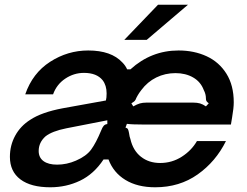

<svg xmlns="http://www.w3.org/2000/svg" viewBox="-20 -783 1046 814"><path d="M22 -118Q22 -167 44.5 -208Q67 -249 108 -275Q156 -307 246 -324L429 -357Q432 -368 432 -387Q432 -421 415 -443Q390 -474 336 -474Q293 -474 256.5 -449.5Q220 -425 205 -383H87Q118 -473 192.5 -521Q267 -569 354 -569Q452 -569 499 -518Q512 -505 519 -489H533Q621 -569 737 -569Q803 -569 856 -544.5Q909 -520 940 -470.5Q971 -421 971 -349Q971 -325 964 -285L959 -255H590Q538 -255 518 -258L512 -242Q520 -240 522.5 -235Q525 -230 527 -219Q529 -203 533 -193Q544 -145 577.5 -118.5Q611 -92 659 -92Q709 -92 750.5 -118.5Q792 -145 815 -185H938Q895 -98 818 -43.5Q741 11 638 11Q563 11 512 -20Q461 -51 440 -107H419Q378 -45 319.5 -17Q261 11 193 11Q111 11 66.5 -22.5Q22 -56 22 -118ZM545 -332Q561 -341 573 -344.5Q585 -348 601 -348H799Q816 -348 828 -344.5Q840 -341 853 -332L865 -345Q857 -351 855 -355Q853 -359 853 -366Q853 -384 844 -401Q831 -436 799 -454.5Q767 -473 724 -473Q680 -473 642.5 -454.5Q605 -436 579 -401Q569 -388 564 -379Q559 -370 558 -368Q555 -359 551 -355Q547 -351 537 -345ZM302 -102Q346 -121 366.5 -149Q387 -177 409 -230Q414 -243 419.5 -249.5Q425 -256 435 -257V-273L261 -239Q201 -227 173 -205Q144 -179 144 -143Q144 -115 164.5 -100Q185 -85 222 -85Q263 -85 302 -102ZM602 -614H507L650 -763H777Z"/></svg>

Font: Open Sauce Sans SemiBold Italic
Style: Regular
Weight: 600
Italic angle: -10°
Designer: Alfredo Marco Pradil
Foundry: Creative Sauce Fz LLC
Version: Version 1.477